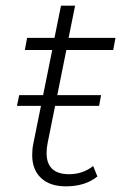

<svg xmlns="http://www.w3.org/2000/svg" viewBox="-20 -656 448 680"><path d="M149 -151Q145 -132 145 -114Q145 -39 225 -39Q273 -39 310 -68L325 -31Q282 4 213 4Q157 4 125.5 -25.5Q94 -55 94 -107Q94 -128 98 -147L165 -479H68L76 -522H173L196 -636H246L223 -522H389L381 -479H215ZM48 -319H338L331 -281H40Z"/></svg>

Font: Idrija
Style: Italic
Weight: 300
Italic angle: -11.3°
Designer: Julieta Ulanovsky
Foundry: Julieta Ulanovsky
Version: Version 7.200